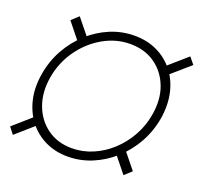

<svg xmlns="http://www.w3.org/2000/svg" viewBox="-110 -727 904 861"><g transform="rotate(20 342.5 -297.0)"><path d="M294.4 9.8Q234.9 9.8 186.8 -13.7Q138.7 -37.1 106.4 -79.1Q74.2 -121.1 61.5 -176.8Q48.8 -232.4 59.6 -296.9Q70.3 -362.8 101.3 -418.5Q132.3 -474.1 177.7 -515.4Q223.1 -556.6 278.3 -579.6Q333.5 -602.5 393.6 -602.5Q453.6 -602.5 502 -579.3Q550.3 -556.2 582.8 -514.6Q615.2 -473.1 627.9 -417.5Q640.6 -361.8 630.4 -296.9Q619.6 -231.4 588.6 -175.5Q557.6 -119.6 511.7 -78.1Q465.8 -36.6 410.2 -13.4Q354.5 9.8 294.4 9.8ZM299.3 -31.7Q350.6 -31.7 398.4 -52Q446.3 -72.3 485.6 -108.6Q524.9 -145 551.8 -193.1Q578.6 -241.2 587.9 -296.4Q601.1 -372.1 578.4 -431.9Q555.7 -491.7 506.1 -526.4Q456.5 -561 388.2 -561Q320.3 -561 259.3 -526.1Q198.2 -491.2 155.8 -431.4Q113.3 -371.6 100.6 -296.9Q88.4 -222.2 110.8 -162.1Q133.3 -102.1 182.4 -66.9Q231.4 -31.7 299.3 -31.7ZM578.6 -476.6 553.7 -508.8 658.7 -600.6 684.6 -568.8ZM559.1 2.4 484.9 -89.8 518.6 -120.1 592.8 -28.3ZM31.2 2.4 6.8 -29.3 111.3 -121.1 136.2 -89.8ZM171.4 -477.5 97.7 -569.3 131.3 -600.1 205.6 -508.3Z"/></g></svg>

Font: Inter 18pt ExtraLight
Style: Italic
Weight: 250
Italic angle: -9.3988°
Designer: Rasmus Andersson
Foundry: rsms
Version: Version 4.001;git-66647c0bb